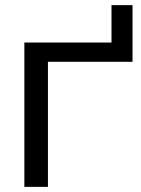

<svg xmlns="http://www.w3.org/2000/svg" viewBox="-20 -729 549 749"><path d="M458 -563 415 -521V-709H497V-488H124L167 -530V0H75V-563Z"/></svg>

Font: Unbounded Light
Style: Regular
Weight: 300
Designer: Luke Prowse, Jean-Baptiste Morizot, Fátima Lázaro, Florian Runge
Foundry: NaN
Version: Version 1.700